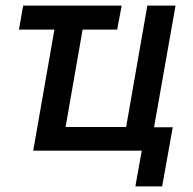

<svg xmlns="http://www.w3.org/2000/svg" viewBox="-20 -540 691 688"><path d="M48 -434H175L99 0H488L465 128H561L599 -84H532L609 -520H508L432 -85H215L276 -434H400L416 -520H63Z"/></svg>

Font: Fixel Text 20240404 Medium
Style: Italic
Weight: 500
Width: 4
Italic angle: -10°
Designer: AlfaBravo + MacPaw
Foundry: Kyrylo Tkachov, Marchela Mozhyna, Serhii Makarenko, Maria Weinstein, Zakhar Kryvoshyya
Version: Version 1.211;Glyphs 3.2 (3225)